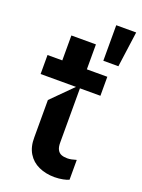

<svg xmlns="http://www.w3.org/2000/svg" viewBox="-152 -868 698 945"><g transform="rotate(20 197.5 -395.5)"><path d="M256.4 7.8Q210.6 7.5 174.2 -9.1Q137.8 -25.6 117.2 -59.3Q96.6 -93 97.3 -142.8V-338.1L205.3 -446L97.3 -483.7V-676.1H225.9V-164.1Q225.5 -139.2 232.8 -125.4Q240.1 -111.5 253 -106.2Q266 -100.9 284.1 -100.9Q295.5 -100.9 305.8 -103Q316.1 -105.1 331 -109.4H331.7V-5.7Q321.4 -0.7 301.3 3.4Q281.2 7.5 256.4 7.8ZM19.9 -446V-545.5H333.1V-446ZM287.6 -612.9V-799H392L366.5 -612.9Z"/></g></svg>

Font: Riot Sans
Style: Regular
Weight: 400
Designer: Rasmus Andersson
Foundry: rsms
Version: Version 3.005